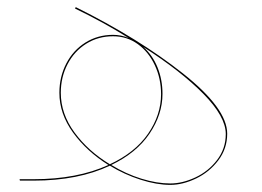

<svg xmlns="http://www.w3.org/2000/svg" viewBox="-20 -508 738 540"><path d="M619 -132Q619 -90 594 -57Q569 -24 531.5 -6Q494 12 459 12Q421 12 375.5 -2.5Q330 -17 289 -42Q200 0 75 0H36L35 -4H75Q197 -4 285 -44Q224 -82 185.5 -135Q147 -188 147 -247Q147 -292 166.5 -329.5Q186 -367 220.5 -388.5Q255 -410 298 -410Q321 -410 342 -401Q270 -446 191 -484L193 -488Q370 -400 494.5 -301.5Q619 -203 619 -132ZM289 -46Q360 -79 396.5 -132Q433 -185 433 -243Q433 -287 415.5 -324.5Q398 -362 367.5 -384Q337 -406 298 -406Q256 -406 222.5 -385Q189 -364 170 -327.5Q151 -291 151 -247Q151 -188 189.5 -135.5Q228 -83 289 -46ZM615 -131Q615 -180 552 -244Q489 -308 383 -376Q409 -353 423 -318.5Q437 -284 437 -244Q437 -186 400.5 -132Q364 -78 293 -44Q334 -19 377.5 -5.5Q421 8 459 8Q493 8 529.5 -9Q566 -26 590.5 -58Q615 -90 615 -131Z"/></svg>

Font: FiraGO Four
Style: Regular
Weight: 100
Designer: bBox Type
Foundry: bBox Type GmbH
Version: Version 1.001